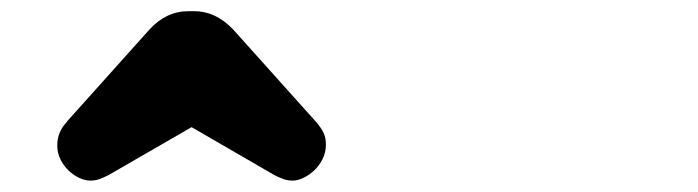

<svg xmlns="http://www.w3.org/2000/svg" viewBox="-20 -747 1244 342"><path d="M246.1 -694.3Q275.9 -727.1 315.9 -727.1H326.2Q364.3 -727.1 395.5 -694.3L543.5 -529.3Q551.8 -519.5 556.2 -510.7Q560.5 -502 560.5 -489.3Q560.5 -475.6 554.7 -463.9Q548.8 -452.1 539.8 -443.6Q530.8 -435.1 520.5 -430.2Q510.3 -425.3 501.5 -425.3Q492.2 -425.3 484.9 -428Q477.5 -430.7 468.8 -435.1L321.3 -520.5Q284.7 -499.5 247.3 -477.8Q210 -456.1 173.3 -435.1Q164.6 -430.7 157.2 -428Q149.9 -425.3 140.6 -425.3Q131.8 -425.3 121.6 -429.9Q111.3 -434.6 102.5 -442.9Q93.8 -451.2 87.9 -462.6Q82 -474.1 82 -488.3Q82 -512.7 100.1 -530.8L98.6 -529.8Z"/></svg>

Font: Erica Type
Style: Bold Italic
Weight: 700
Monospace: yes
Designer: Peter Wiegel
Foundry: Peter Wiegel
Version: Version 1.000 2010 initial release